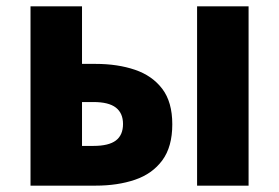

<svg xmlns="http://www.w3.org/2000/svg" viewBox="-20 -584 877 604"><path d="M76 0V-564H238V-383H281Q350 -383 404.5 -364.5Q459 -346 490.5 -304.5Q522 -263 522 -193Q522 -122 490.5 -79.5Q459 -37 404.5 -18.5Q350 0 281 0ZM238 -125H274Q322 -125 344.5 -142Q367 -159 367 -194Q367 -228 344.5 -245.5Q322 -263 274 -263H238ZM600 0V-564H762V0Z"/></svg>

Font: Noto Sans SC ExtraBold
Style: Regular
Weight: 800
Designer: Ryoko NISHIZUKA 西塚涼子 (kana, bopomofo & ideographs); Paul D. Hunt (Latin, Greek & Cyrillic); Sandoll Communications 산돌커뮤니
Foundry: Adobe
Version: Version 2.004-H2;hotconv 1.0.118;makeotfexe 2.5.65603